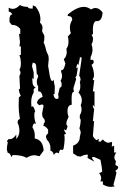

<svg xmlns="http://www.w3.org/2000/svg" viewBox="-20 -609 484 754"><path d="M325.2 -1.5H321.3Q310.1 -1.5 296.9 5.9L284.7 4.4L267.1 -6.8V-37.1Q293.5 -46.4 293.5 -71.8L296.9 -87.4Q296.9 -95.7 292 -104.5Q296.9 -125 296.9 -134.8Q296.9 -142.6 293.5 -143.6V-156.7Q300.3 -167.5 300.3 -179.2Q300.3 -189.5 296.9 -195.8Q301.3 -205.1 301.3 -215.3Q301.3 -231.4 288.1 -245.6Q295.4 -256.3 295.4 -270Q295.4 -281.7 293.5 -285.2L296.4 -296.4Q296.4 -301.8 293.5 -308.1L291 -311.5L299.3 -369.6L300.8 -382.8L293.5 -384.8V-379.4L287.6 -353.5L283.2 -358.4L279.3 -340.8L285.6 -343.8L280.8 -312L275.9 -304.7Q278.8 -302.2 278.8 -297.4L268.1 -262.2L270.5 -248H269Q261.2 -248 261.2 -221.2L261.7 -197.8Q252.9 -196.8 249 -190.4Q245.1 -184.1 245.1 -173.3Q245.1 -159.7 249.5 -150.4Q240.7 -133.3 240.7 -124.5Q240.7 -117.2 245.6 -113.3L239.7 -96.7L231 -101.1Q231 -97.2 239.7 -83.5L231.9 -80.6Q233.9 -77.1 233.9 -63Q233.9 -55.2 232.7 -45.4Q231.4 -35.6 229.5 -24.4L225.1 -19.5L219.7 -21.5Q213.4 -21.5 210.9 -6.8L203.6 -9.8Q196.8 -9.8 191.4 0Q189 -14.6 177.7 -17.6L178.2 -27.3Q178.2 -47.4 163.6 -61L160.6 -71.8Q160.6 -79.6 168.9 -85V-100.1Q158.7 -114.3 150.4 -114.3L152.8 -126L156.2 -128.9Q156.2 -140.6 150.9 -144.8Q145.5 -148.9 145.5 -164.6L150.9 -191.9Q150.9 -198.7 144.5 -198.7L133.8 -195.8L125 -204.6Q127.9 -221.7 147.5 -228.5Q144 -250 132.8 -250H129.9V-269.5Q124.5 -277.3 124.5 -288.1Q124.5 -297.4 129.9 -307.6L127.9 -316.9L125 -316.4H124.5L122.1 -349.6Q120.6 -359.9 116.2 -360.8L108.9 -363.3L105.5 -350.1L112.3 -324.2V-297.9L106.9 -303.2V-297.4Q106.9 -267.6 120.1 -267.1L112.3 -258.8V-245.6Q102.5 -230 102.5 -207L103.5 -189.5L107.4 -191.4Q112.8 -191.4 118.2 -170.4Q114.7 -168 114.7 -159.2Q114.7 -137.7 121.6 -122.6L116.7 -124.5Q109.9 -124.5 107.4 -108.9Q116.7 -94.7 116.7 -76.2L116.2 -65.4Q148.9 -59.6 151.4 -17.6L135.3 4.4L116.7 0.5Q100.6 0.5 84.5 10.7Q65.4 0 34.7 0H29.8L24.4 7.8Q20 -8.8 10.3 -8.8L6.8 -22Q6.8 -33.2 10.7 -50.3L6.8 -54.7L14.2 -63L19 -62.5Q31.7 -62.5 43.9 -80.6V-63Q56.2 -76.7 56.2 -95.7Q56.2 -111.3 49.3 -126.5V-129.4Q49.3 -139.2 58.1 -141.6Q55.7 -157.2 54.4 -170.2Q53.2 -183.1 53.2 -192.9L54.2 -226.6L61.5 -232.9Q55.7 -243.7 53.7 -256.8L58.6 -261.7L56.2 -311Q60.5 -317.4 60.5 -323.2Q60.5 -330.1 56.2 -335Q62 -344.2 62 -358.9Q62 -379.4 56.2 -391.6L62 -394V-427.2L56.2 -426.3L58.6 -444.3L54.7 -476.1L59.6 -475.6V-495.1Q46.9 -511.2 29.3 -511.2H26.4L17.6 -522L17.1 -530.3Q17.1 -552.2 28.3 -552.2Q23.4 -562.5 14.2 -563.5V-578.6Q22 -574.2 29.8 -574.2Q44.4 -574.2 58.1 -589.4Q69.3 -582.5 83 -582.5L89.8 -581.5Q89.8 -575.2 106.4 -575.2H108.4L108.9 -587.9L119.6 -583.5Q138.7 -559.6 138.7 -533.2L137.2 -520Q147 -510.7 147 -500.5L145.5 -489.3Q145.5 -485.4 146.7 -482.7Q147.9 -480 149.9 -477.3Q151.9 -474.6 153.1 -471.4Q154.3 -468.3 154.3 -463.4Q154.3 -447.8 151.4 -441.4Q155.3 -434.6 156.7 -429.2Q158.2 -423.8 159.4 -418.9Q160.6 -414.1 162.1 -408.7Q163.6 -403.3 167.5 -396.5Q171.4 -389.6 171.4 -376.5L168.9 -350.1Q170.4 -343.3 171.9 -333.3Q173.3 -323.2 175 -313.7Q176.8 -304.2 179.4 -297.4Q182.1 -290.5 186 -290.5L190.4 -296.4Q192.9 -277.3 195.3 -270.5L194.3 -239.7L189.9 -239.3Q191.9 -220.7 203.1 -220.7Q208.5 -220.7 209.2 -223.1Q210 -225.6 210 -229.5Q210 -234.4 208 -236.8L214.8 -265.1Q217.8 -265.6 219.7 -267.1Q222.2 -269.5 222.2 -277.3Q222.2 -285.2 217.8 -291.5Q223.6 -300.8 223.6 -311Q223.6 -318.8 219.7 -328.6L221.7 -335L224.1 -334Q231 -334 236.8 -359.4L230.5 -376.5Q242.2 -387.2 242.2 -405.8L240.7 -417.5Q249 -428.2 249 -444.8Q249 -459 246.1 -465.3L258.3 -478.5Q254.4 -489.3 254.4 -500.5Q254.4 -516.1 263.7 -530.8Q263.7 -545.9 248.5 -545.9H246.1V-552.2Q282.2 -582 309.1 -582Q324.7 -582 337.4 -571.8Q346.7 -577.6 355 -577.6Q370.1 -577.6 382.8 -560.1Q380.9 -525.9 360.8 -525.9L356.9 -526.4Q344.7 -521.5 344.7 -491.7L345.2 -475.1L339.4 -472.2Q345.2 -464.4 345.2 -455.1Q345.2 -445.8 339.4 -435.1Q343.3 -423.8 343.3 -413.6Q343.3 -400.4 335.9 -384.8L335.4 -374H345.7L348.1 -366.2Q348.1 -358.9 339.4 -354.5Q349.1 -333.5 349.1 -313Q349.1 -303.7 344.7 -300.3V-293.5L350.1 -295.4L344.7 -250H351.1V-189L344.7 -197.8V-189.5L349.6 -180.2L344.7 -132.8L349.6 -133.8L344.7 -74.2Q351.1 -64 358.4 -58.6L369.6 -63.5Q366.2 -54.7 365.7 -54.2Q369.6 -52.7 374 -52.2Q377.9 -55.7 383.8 -61.5Q394.5 -48.3 406.2 -48.3L420.4 -51.8L418.9 -33.2L428.2 -36.6V-9.8L437 -10.3Q429.2 0.5 429.2 8.8Q429.2 17.6 435.1 23.4L433.1 39.1Q444.3 43 444.3 48.3Q444.3 52.7 437.5 58.6Q433.6 59.1 433.6 64L437.5 68.4Q433.6 88.4 425.3 117.2L430.7 123L416.5 125Q399.4 125 383.8 115.2L384.3 109.4Q384.3 102.5 380.4 102.5L374.5 105L377.4 91.8Q377.4 81.1 369.1 70.3Q381.3 67.9 381.3 63Q381.3 54.2 374.5 18.6L359.4 11.7Q351.1 7.3 346.2 7.3Q341.3 7.3 341.3 12.2L350.6 25.9L323.7 11.2Z"/></svg>

Font: Truetypewriter PolyglOTT
Style: Regular
Weight: 400
Designer: Sergey Beatoff a.k.a. Sam_T
Version: Version 3.76